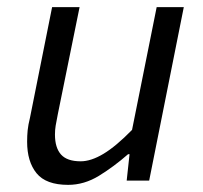

<svg xmlns="http://www.w3.org/2000/svg" viewBox="-20 -506 568 538"><path d="M495 -486 398 0H335L343 -74H339Q299 -39 257.5 -13.5Q216 12 171 12Q109 12 82.5 -20.5Q56 -53 56 -109Q56 -126 57.5 -141Q59 -156 64 -176L126 -486H203L142 -186Q138 -166 136 -154Q134 -142 134 -129Q134 -92 151 -73Q168 -54 206 -54Q235 -54 270 -75Q305 -96 350 -142L419 -486Z"/></svg>

Font: Matigon Symbol
Style: Regular
Weight: 400
Designer: Paul D. Hunt
Foundry: Adobe Systems Incorporated
Version: Version 2.021;PS 2.000;hotconv 1.0.86;makeotf.lib2.5.63406